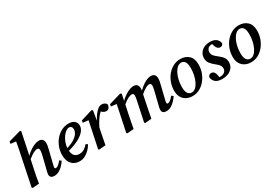

<svg xmlns="http://www.w3.org/2000/svg" viewBox="33 -1626 3608 2536"><g transform="rotate(-30 1837.0 -358.0)"><path d="M43 8 31 -2 124 -452Q134 -498 143 -543Q152 -588 159 -634L79 -643L83 -676L274 -730L286 -719L216 -383Q266 -432 321.5 -462.5Q377 -493 423 -493Q455 -493 474.5 -474Q494 -455 494 -417Q494 -395 489.5 -372Q485 -349 479 -325L433 -137Q429 -119 425.5 -107Q422 -95 422 -87Q422 -66 440 -66Q473 -66 526 -133L553 -113Q534 -82 505.5 -52.5Q477 -23 443 -4.5Q409 14 370 14Q340 14 323.5 0Q307 -14 307 -39Q307 -59 312 -79Q317 -99 324 -126L364 -289Q370 -314 374 -335.5Q378 -357 378 -370Q378 -392 370 -400.5Q362 -409 348 -409Q323 -409 288 -390.5Q253 -372 208 -334L182 -213Q169 -155 159.5 -104Q150 -53 142 0Z M855 -445Q833 -445 807.5 -427Q782 -409 759 -377.5Q736 -346 720 -305Q704 -264 701 -219Q777 -243 820.5 -272.5Q864 -302 882.5 -333Q901 -364 901 -391Q901 -417 888 -431Q875 -445 855 -445ZM757 14Q686 14 640.5 -33.5Q595 -81 595 -173Q595 -236 616.5 -293.5Q638 -351 676.5 -396Q715 -441 765.5 -467Q816 -493 874 -493Q931 -493 962 -466.5Q993 -440 993 -393Q993 -357 964 -318Q935 -279 871 -243Q807 -207 701 -178Q706 -123 732.5 -97.5Q759 -72 802 -72Q848 -72 881.5 -95Q915 -118 937 -145L963 -126Q942 -90 911 -58Q880 -26 841.5 -6Q803 14 757 14Z M1045 -2 1128 -398 1045 -407 1050 -440 1228 -494 1244 -481 1220 -337Q1242 -380 1268 -415Q1294 -450 1322 -471.5Q1350 -493 1378 -493Q1402 -493 1421.5 -483.5Q1441 -474 1451 -454Q1451 -424 1435.5 -404Q1420 -384 1391 -384Q1358 -384 1324 -418Q1285 -381 1256 -336.5Q1227 -292 1204 -244L1197 -212Q1186 -159 1176 -106.5Q1166 -54 1156 0L1058 8Z M1487 8 1474 -2 1557 -398 1474 -407 1479 -440 1666 -494 1682 -481 1662 -385Q1712 -433 1766.5 -463Q1821 -493 1867 -493Q1899 -493 1918 -474Q1937 -455 1937 -417Q1937 -400 1934 -385Q1983 -433 2034.5 -463Q2086 -493 2132 -493Q2164 -493 2183 -474Q2202 -455 2202 -417Q2202 -395 2197.5 -372Q2193 -349 2187 -325L2141 -137Q2137 -119 2134 -107Q2131 -95 2131 -87Q2131 -66 2148 -66Q2180 -66 2234 -133L2261 -113Q2240 -81 2212.5 -52Q2185 -23 2151.5 -4.5Q2118 14 2079 14Q2049 14 2032.5 0Q2016 -14 2016 -39Q2016 -59 2020.5 -79Q2025 -99 2032 -126L2072 -289Q2078 -314 2082.5 -335.5Q2087 -357 2087 -370Q2087 -392 2079 -400.5Q2071 -409 2056 -409Q2009 -409 1923 -335L1898 -212Q1887 -159 1876.5 -106.5Q1866 -54 1856 0L1759 8L1747 -2L1813 -314Q1816 -331 1818.5 -346Q1821 -361 1821 -373Q1821 -409 1792 -409Q1767 -409 1732 -391.5Q1697 -374 1653 -336L1626 -212Q1615 -159 1605 -106.5Q1595 -54 1585 0Z M2481 14Q2431 14 2390 -6.5Q2349 -27 2325 -67.5Q2301 -108 2301 -169Q2301 -234 2322.5 -292.5Q2344 -351 2382 -396Q2420 -441 2470 -467Q2520 -493 2578 -493Q2655 -493 2705 -447.5Q2755 -402 2755 -310Q2755 -246 2734 -188Q2713 -130 2675.5 -84.5Q2638 -39 2588.5 -12.5Q2539 14 2481 14ZM2493 -33Q2526 -33 2553.5 -58Q2581 -83 2601 -124.5Q2621 -166 2631.5 -216.5Q2642 -267 2642 -318Q2642 -389 2621 -417.5Q2600 -446 2566 -446Q2533 -446 2505.5 -422Q2478 -398 2457.5 -357.5Q2437 -317 2425.5 -266Q2414 -215 2414 -162Q2414 -91 2436.5 -62Q2459 -33 2493 -33Z M2929 14Q2868 14 2833.5 -13Q2799 -40 2792 -89Q2796 -107 2808.5 -118Q2821 -129 2839 -129Q2886 -129 2899 -75L2910 -26Q2912 -26 2915 -26Q2918 -26 2920 -26Q2964 -26 2989 -47Q3014 -68 3014 -102Q3014 -126 3000.5 -148Q2987 -170 2947 -200Q2907 -232 2882 -264Q2857 -296 2857 -344Q2857 -385 2878 -419Q2899 -453 2938 -473Q2977 -493 3031 -493Q3143 -493 3164 -400Q3156 -362 3117 -362Q3098 -362 3082 -375Q3066 -388 3056 -416L3044 -453H3042Q2996 -453 2977 -430Q2958 -407 2958 -377Q2958 -346 2976 -323.5Q2994 -301 3035 -270Q3080 -235 3099 -206Q3118 -177 3118 -133Q3118 -72 3068.5 -29Q3019 14 2929 14Z M3374 14Q3324 14 3283 -6.5Q3242 -27 3218 -67.5Q3194 -108 3194 -169Q3194 -234 3215.5 -292.5Q3237 -351 3275 -396Q3313 -441 3363 -467Q3413 -493 3471 -493Q3548 -493 3598 -447.5Q3648 -402 3648 -310Q3648 -246 3627 -188Q3606 -130 3568.5 -84.5Q3531 -39 3481.5 -12.5Q3432 14 3374 14ZM3386 -33Q3419 -33 3446.5 -58Q3474 -83 3494 -124.5Q3514 -166 3524.5 -216.5Q3535 -267 3535 -318Q3535 -389 3514 -417.5Q3493 -446 3459 -446Q3426 -446 3398.5 -422Q3371 -398 3350.5 -357.5Q3330 -317 3318.5 -266Q3307 -215 3307 -162Q3307 -91 3329.5 -62Q3352 -33 3386 -33Z"/></g></svg>

Font: Source Serif 4 Semibold
Style: Italic
Weight: 600
Italic angle: -12°
Designer: Frank Grießhammer
Foundry: Adobe
Version: Version 4.005;hotconv 1.1.0;makeotfexe 2.6.0